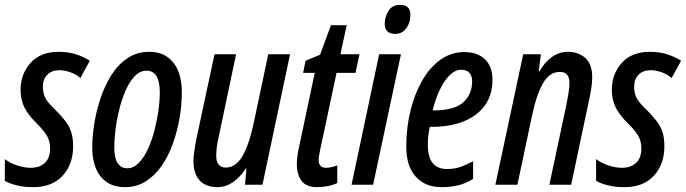

<svg xmlns="http://www.w3.org/2000/svg" viewBox="-30 -763 2833 793"><path d="M107 10Q69 10 39 2.5Q9 -5 -10 -16V-106Q10 -90 40 -80Q70 -70 97 -70Q134 -70 155.5 -90.5Q177 -111 177 -150Q177 -176 166.5 -197.5Q156 -219 122 -253Q88 -286 71.5 -318Q55 -350 55 -392Q55 -457 96 -503Q137 -549 212 -549Q252 -549 284.5 -538.5Q317 -528 341 -512L302 -441Q283 -457 259.5 -465Q236 -473 215 -473Q184 -473 165.5 -454.5Q147 -436 147 -405Q147 -380 156.5 -360Q166 -340 197 -311Q223 -285 239.5 -263.5Q256 -242 264 -218Q272 -194 272 -159Q272 -84 228.5 -37Q185 10 107 10Z M486 10Q422 10 386.5 -33Q351 -76 351 -156Q351 -198 359 -249.5Q367 -301 384 -353.5Q401 -406 428.5 -450.5Q456 -495 495.5 -522Q535 -549 587 -549Q650 -549 685.5 -505Q721 -461 721 -381Q721 -331 712 -277.5Q703 -224 685 -172.5Q667 -121 639 -80Q611 -39 573 -14.5Q535 10 486 10ZM496 -68Q521 -68 542 -89Q563 -110 579.5 -144.5Q596 -179 607 -221Q618 -263 624 -305Q630 -347 630 -382Q630 -425 616.5 -448Q603 -471 576 -471Q548 -471 526.5 -448.5Q505 -426 489 -389.5Q473 -353 462.5 -310.5Q452 -268 447 -227Q442 -186 442 -155Q442 -68 496 -68Z M869 10Q820 10 794.5 -18Q769 -46 769 -98Q769 -116 772.5 -139.5Q776 -163 780 -184L856 -539H945L874 -201Q863 -155 863 -119Q863 -97 872.5 -84Q882 -71 902 -71Q944 -71 971.5 -118.5Q999 -166 1017 -251L1078 -539H1168L1054 0H982L988 -67H985Q962 -31 932 -10.5Q902 10 869 10Z M1280 10Q1235 10 1215.5 -16Q1196 -42 1196 -86Q1196 -116 1206 -160L1270 -462H1222L1232 -512L1292 -537L1337 -659H1402L1376 -539H1455L1438 -462H1360L1294 -152Q1291 -138 1288.5 -125Q1286 -112 1286 -103Q1286 -70 1316 -70Q1325 -70 1338 -72.5Q1351 -75 1363 -80V-7Q1344 2 1321.5 6Q1299 10 1280 10Z M1602 -623Q1559 -623 1559 -666Q1559 -693 1574.5 -718Q1590 -743 1622 -743Q1665 -743 1665 -702Q1665 -669 1648 -646Q1631 -623 1602 -623ZM1422 0 1536 -539H1626L1511 0Z M1794 10Q1726 10 1687 -33.5Q1648 -77 1648 -157Q1648 -236 1665.5 -306.5Q1683 -377 1714.5 -431.5Q1746 -486 1790 -517Q1834 -548 1888 -548Q1941 -548 1972.5 -518.5Q2004 -489 2004 -433Q2004 -342 1936.5 -290.5Q1869 -239 1752 -239H1745Q1737 -203 1737 -167Q1737 -114 1757 -89.5Q1777 -65 1816 -65Q1845 -65 1868.5 -72.5Q1892 -80 1924 -97V-24Q1894 -5 1862 2.5Q1830 10 1794 10ZM1760 -307Q1846 -307 1883 -340Q1920 -373 1920 -427Q1920 -449 1909 -462Q1898 -475 1875 -475Q1839 -475 1807 -428Q1775 -381 1757 -307Z M2016 0 2131 -539H2204L2195 -468H2198Q2220 -507 2250 -528Q2280 -549 2316 -549Q2358 -549 2387 -524Q2416 -499 2416 -443Q2416 -423 2412 -397.5Q2408 -372 2402 -345L2329 0H2239L2309 -329Q2314 -353 2318 -378Q2322 -403 2322 -421Q2322 -466 2282 -466Q2240 -466 2213 -419.5Q2186 -373 2168 -288L2107 0Z M2549 10Q2511 10 2481 2.5Q2451 -5 2432 -16V-106Q2452 -90 2482 -80Q2512 -70 2539 -70Q2576 -70 2597.5 -90.5Q2619 -111 2619 -150Q2619 -176 2608.5 -197.5Q2598 -219 2564 -253Q2530 -286 2513.5 -318Q2497 -350 2497 -392Q2497 -457 2538 -503Q2579 -549 2654 -549Q2694 -549 2726.5 -538.5Q2759 -528 2783 -512L2744 -441Q2725 -457 2701.5 -465Q2678 -473 2657 -473Q2626 -473 2607.5 -454.5Q2589 -436 2589 -405Q2589 -380 2598.5 -360Q2608 -340 2639 -311Q2665 -285 2681.5 -263.5Q2698 -242 2706 -218Q2714 -194 2714 -159Q2714 -84 2670.5 -37Q2627 10 2549 10Z"/></svg>

Font: Noto Sans ExtraCondensed Medium
Style: Italic
Weight: 500
Width: 2
Italic angle: -12°
Designer: Monotype Design Team
Foundry: Monotype Imaging Inc.
Version: Version 2.013; ttfautohint (v1.8.4.7-5d5b)